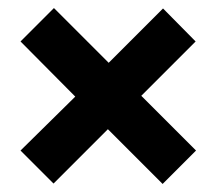

<svg xmlns="http://www.w3.org/2000/svg" viewBox="-20 -589 537 477"><path d="M467 -215 384 -132 248 -268 113 -133 31 -215 167 -349 31 -486 114 -569 250 -433 385 -568 466 -486 331 -351Z"/></svg>

Font: Bitter Pro OGT
Style: Bold
Weight: 700
Designer: Sol Matas, and Bitter project Authors
Foundry: Sol Matas
Version: Version 2.110